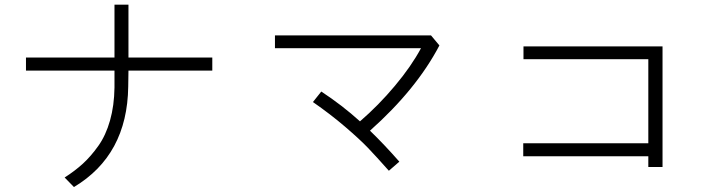

<svg xmlns="http://www.w3.org/2000/svg" viewBox="-20 -752 3040 805"><path d="M88.9 -456.1V-510.7H460V-732.4H518.6V-510.7H870.1V-456.1H518.6L517.6 -388.7Q513.7 -101.6 290 32.2L251 -7.8Q293.9 -35.2 327.1 -65.4Q360.4 -95.7 392.1 -140.1Q423.8 -184.6 441.4 -247.1Q459 -309.6 460 -384.8V-456.1Z M1292 -324.2 1327.1 -368.2Q1415 -310.5 1489.3 -243.2Q1567.4 -310.5 1635.7 -392.1Q1704.1 -473.6 1745.1 -549.8H1132.8V-603.5H1787.1L1822.3 -561.5Q1725.6 -377 1531.2 -204.1Q1590.8 -146.5 1654.3 -74.2L1610.4 -36.1Q1556.6 -96.7 1522.5 -132.3Q1488.3 -168 1426.8 -220.7Q1365.2 -273.4 1292 -324.2Z M2173.8 -96.7V-151.4H2698.2V-503.9H2174.8V-557.6H2757.8V-51.8H2698.2V-96.7Z"/></svg>

Font: Gothic A1 Light
Style: Regular
Weight: 300
Version: Version 2.50